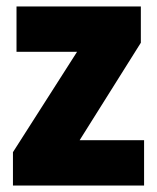

<svg xmlns="http://www.w3.org/2000/svg" viewBox="-20 -573 485 593"><path d="M425 0H20V-103L218 -413H31V-553H415V-441L226 -140H425Z"/></svg>

Font: Noto Sans Oriya Cond Blk
Style: Regular
Weight: 900
Width: 3
Designer: Amélie Bonet and Sol Matas
Foundry: Google LLC
Version: Version 2.006; ttfautohint (v1.8.4.7-5d5b)